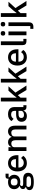

<svg xmlns="http://www.w3.org/2000/svg" viewBox="2256 -3040 996 5549"><g transform="rotate(-90 2754.5 -266.0)"><path d="M534 49C534 -40 480 -95 352 -95H224C177 -95 151 -106 151 -134C151 -161 174 -177 201 -186C221 -181 244 -178 269 -178C402 -178 477 -249 477 -354C477 -414 451 -464 404 -495V-516H510V-604H430C383 -604 362 -577 362 -530V-516C336 -527 305 -532 268 -532C135 -532 61 -461 61 -354C61 -283 95 -229 156 -200V-196C105 -184 64 -157 64 -104C64 -63 84 -37 123 -24V-13C67 -1 34 30 34 87C34 166 100 212 270 212C457 212 534 157 534 49ZM432 61C432 109 390 133 305 133H237C156 133 125 105 125 62C125 36 137 16 161 2H337C409 2 432 25 432 61ZM269 -257C205 -257 168 -285 168 -345V-365C168 -425 205 -453 269 -453C333 -453 370 -425 370 -365V-345C370 -285 333 -257 269 -257Z M813 12C910 12 986 -29 1025 -93L961 -156C930 -108 888 -78 824 -78C736 -78 687 -135 687 -215V-232H1044V-273C1044 -417 966 -532 813 -532C665 -532 574 -426 574 -260C574 -94 665 12 813 12ZM813 -447C885 -447 929 -394 929 -314V-304H687V-311C687 -391 737 -447 813 -447Z M1274 0V-349C1274 -409 1327 -438 1381 -438C1444 -438 1476 -398 1476 -317V0H1585V-349C1585 -409 1636 -438 1691 -438C1758 -438 1787 -397 1787 -317V0H1896V-330C1896 -459 1836 -532 1732 -532C1648 -532 1594 -485 1575 -426H1572C1547 -498 1489 -532 1418 -532C1338 -532 1301 -488 1279 -434H1274V-520H1165V0Z M2489 0V-89H2434V-350C2434 -467 2360 -532 2225 -532C2124 -532 2064 -490 2029 -431L2094 -372C2121 -413 2157 -443 2218 -443C2291 -443 2325 -407 2325 -343V-299H2231C2086 -299 2009 -247 2009 -143C2009 -48 2069 12 2177 12C2253 12 2309 -22 2329 -87H2334C2341 -36 2371 0 2428 0ZM2208 -71C2153 -71 2120 -94 2120 -141V-159C2120 -206 2158 -229 2233 -229H2325V-154C2325 -103 2276 -71 2208 -71Z M2596 0H2705V-170L2777 -248L2926 0H3056L2852 -319L3034 -520H2907L2782 -379L2710 -286H2705V-740H2596Z M3143 0H3252V-170L3324 -248L3473 0H3603L3399 -319L3581 -520H3454L3329 -379L3257 -286H3252V-740H3143Z M3873 12C3970 12 4046 -29 4085 -93L4021 -156C3990 -108 3948 -78 3884 -78C3796 -78 3747 -135 3747 -215V-232H4104V-273C4104 -417 4026 -532 3873 -532C3725 -532 3634 -426 3634 -260C3634 -94 3725 12 3873 12ZM3873 -447C3945 -447 3989 -394 3989 -314V-304H3747V-311C3747 -391 3797 -447 3873 -447Z M4406 0V-89H4334V-740H4225V-108C4225 -40 4261 0 4336 0Z M4565 -613C4610 -613 4629 -637 4629 -670V-687C4629 -720 4610 -744 4565 -744C4520 -744 4500 -720 4500 -687V-670C4500 -637 4520 -613 4565 -613ZM4510 0H4619V-520H4510Z M4775 111H4694V200H4757C4845 200 4884 150 4884 70V-520H4775ZM4830 -613C4875 -613 4894 -637 4894 -670V-687C4894 -720 4875 -744 4830 -744C4785 -744 4765 -720 4765 -687V-670C4765 -637 4785 -613 4830 -613Z M5040 0H5149V-170L5221 -248L5370 0H5500L5296 -319L5478 -520H5351L5226 -379L5154 -286H5149V-740H5040Z"/></g></svg>

Font: IBMKR Medm
Style: Regular
Weight: 500
Designer: Mike Abbink; Paul van der Laan; Pieter van Rosmalen; Wujin Sim; Chorong Kim; Dohee Lee;
Foundry: Sandoll Inc.
Version: Version 1.002